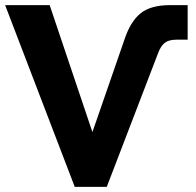

<svg xmlns="http://www.w3.org/2000/svg" viewBox="-23 -730 765 750"><path d="M269 0 -3 -710H171L338 -214L463 -575Q486 -645 525.5 -677.5Q565 -710 642 -710H710V-575H666Q637 -575 621 -563Q605 -551 594 -521L394 0Z"/></svg>

Font: Raleway ExtraBold
Style: Regular
Weight: 800
Designer: Matt McInerney, Pablo Impallari, Rodrigo Fuenzalida
Foundry: Matt McInerney, Pablo Impallari, Rodrigo Fuenzalida
Version: Version 4.026